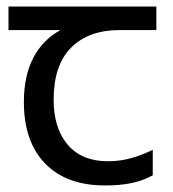

<svg xmlns="http://www.w3.org/2000/svg" viewBox="-20 -557 530 587"><path d="M301 10Q183 10 118 -57Q53 -124 53 -245Q53 -325 82 -380.5Q111 -436 165 -465H6V-537H458V-465H345Q251 -465 197.5 -411.5Q144 -358 144 -252Q144 -165 187 -114.5Q230 -64 310 -64Q347 -64 381 -73.5Q415 -83 447 -99V-21Q418 -5 383 2.5Q348 10 301 10Z"/></svg>

Font: uguzrati15
Style: Book
Weight: 400
Designer: Jelle Bosma - Monotype Design Team, Universal Thirst
Foundry: Monotype Imaging Inc.
Version: Version 2.106